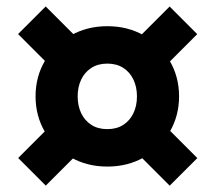

<svg xmlns="http://www.w3.org/2000/svg" viewBox="-20 -622 674 601"><path d="M460.9 -378.7 597.4 -515.1 511 -601.6 373.5 -464.1ZM164.1 -254.6 36.9 -127.4 123.3 -41 249.8 -167.5ZM372.1 -179.9 511.2 -40.8 597.7 -127.2 451.7 -273.2ZM266.1 -458.7 123 -601.8 36.6 -515.4 176.5 -375.5ZM91.3 -320.3Q91.3 -259.3 120.6 -209.2Q149.9 -159.2 200.9 -129.9Q252 -100.6 315.9 -100.6Q380.4 -100.6 431.2 -129.9Q481.9 -159.2 511.2 -209.2Q540.5 -259.3 540.5 -320.3Q540.5 -381.8 511.2 -431.6Q481.9 -481.4 431.2 -510.7Q380.4 -540 315.9 -540Q252 -540 200.9 -510.7Q149.9 -481.4 120.6 -431.6Q91.3 -381.8 91.3 -320.3ZM223.1 -320.3Q223.1 -349.6 234.1 -372.8Q245.1 -396 265.9 -409.4Q286.6 -422.9 315.9 -422.9Q345.2 -422.9 366 -409.4Q386.7 -396 397.7 -372.8Q408.7 -349.6 408.7 -320.3Q408.7 -291 397.7 -267.8Q386.7 -244.6 366 -231.2Q345.2 -217.8 315.9 -217.8Q286.6 -217.8 265.9 -231.2Q245.1 -244.6 234.1 -267.8Q223.1 -291 223.1 -320.3Z"/></svg>

Font: Giphurs
Style: Regular
Weight: 400
Version: Version 2.010